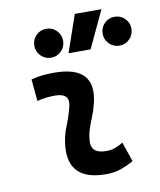

<svg xmlns="http://www.w3.org/2000/svg" viewBox="-88 -865 790 946"><g transform="rotate(-10 306.5 -392.5)"><path d="M471.7 -129.4 505.4 -31.2Q475.6 -14.2 442.4 -2.2Q409.2 9.8 366.2 9.8Q180.7 9.8 190.9 -153.3Q194.3 -206.5 214.4 -255.9Q234.4 -305.2 245.1 -349.1Q262.2 -415.5 184.6 -415.5Q138.2 -415.5 95.2 -404.3L85 -513.7Q113.8 -522 142.6 -524.7Q171.4 -527.3 200.2 -527.3Q411.6 -527.3 367.2 -345.2Q359.4 -312 347.7 -283.4Q335.9 -254.9 326.4 -226.8Q316.9 -198.7 314.5 -166.5Q310.1 -102.5 385.3 -102.5Q409.7 -102.5 428 -108.6Q446.3 -114.7 471.7 -129.4ZM287.1 -609.4 351.1 -794.9H484.4L397.5 -609.4ZM199.2 -602.5Q169.4 -602.5 148.4 -623.8Q127.4 -645 127.4 -674.8Q127.4 -705.1 148.4 -726.1Q169.4 -747.1 199.2 -747.1Q229.5 -747.1 250.5 -726.1Q271.5 -705.1 271.5 -674.8Q271.5 -645 250.5 -623.8Q229.5 -602.5 199.2 -602.5ZM541 -602.5Q511.2 -602.5 490.2 -623.8Q469.2 -645 469.2 -674.8Q469.2 -705.1 490.2 -726.1Q511.2 -747.1 541 -747.1Q571.3 -747.1 592.3 -726.1Q613.3 -705.1 613.3 -674.8Q613.3 -645 592.3 -623.8Q571.3 -602.5 541 -602.5Z"/></g></svg>

Font: Cascadia Code PL SemiBold
Style: Italic
Weight: 600
Italic angle: -10°
Monospace: yes
Designer: Aaron Bell
Foundry: Saja Typeworks
Version: Version 2404.023; ttfautohint (v1.8.4)